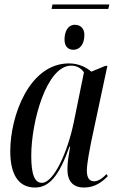

<svg xmlns="http://www.w3.org/2000/svg" viewBox="-20 -830 526 860"><path d="M211 -790H465L470 -810H215ZM309 -607C336 -607 358 -630 358 -674C358 -702 341 -719 315 -719C285 -719 269 -690 269 -653C269 -622 285 -607 309 -607ZM137 10C200 10 245 -42 291 -173H294C288 -136 282 -104 282 -72C282 -18 307 10 357 10C407 10 439 -17 463 -41L457 -50C437 -30 420 -18 401 -18C380 -18 369 -35 369 -65C369 -98 382 -161 388 -193L461 -535H452L389 -509C368 -527 335 -546 289 -546C111 -546 26 -311 26 -153C26 -54 59 10 137 10ZM168 -11C136 -11 120 -46 120 -132C120 -284 188 -536 299 -536C320 -536 342 -527 356 -506L311 -285C282 -143 219 -11 168 -11Z"/></svg>

Font: Noto Serif Display ExtraCondensed Medium
Style: Italic
Weight: 500
Width: 2
Italic angle: -12°
Designer: Monotype Design Team
Foundry: Monotype Imaging Inc.
Version: Version 2.009